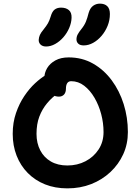

<svg xmlns="http://www.w3.org/2000/svg" viewBox="-20 -1027 773 1057"><path d="M351 10Q283 10 228 -12Q173 -34 133 -74.5Q93 -115 71.5 -170Q50 -225 50 -290Q50 -352 68 -404.5Q86 -457 114 -498.5Q142 -540 173.5 -569Q205 -598 232 -613.5Q259 -629 275 -629Q293 -629 305 -624Q317 -619 328 -602Q347 -576 337.5 -555Q328 -534 305 -518Q267 -492 239.5 -459Q212 -426 196.5 -385Q181 -344 181 -290Q181 -239 201.5 -199.5Q222 -160 260 -138Q298 -116 351 -116Q406 -116 451 -139.5Q496 -163 523 -204.5Q550 -246 550 -300Q550 -350 537 -399Q524 -448 500 -489Q476 -530 443.5 -555Q411 -580 372 -580Q357 -580 350 -569Q343 -558 343 -539Q343 -518 332.5 -506.5Q322 -495 304 -495Q284 -495 265.5 -506.5Q247 -518 235.5 -540.5Q224 -563 224 -596Q224 -626 239.5 -652Q255 -678 285 -694.5Q315 -711 358 -711Q432 -711 492 -677Q552 -643 595 -585Q638 -527 661 -453.5Q684 -380 684 -300Q684 -234 658.5 -178Q633 -122 587.5 -79.5Q542 -37 482 -13.5Q422 10 351 10ZM441 -777Q421 -777 411 -786.5Q401 -796 401 -810Q401 -825 408 -838Q415 -851 428 -867Q445 -888 453 -908Q461 -928 468 -956Q476 -983 492.5 -995Q509 -1007 530 -1007Q556 -1007 570.5 -993Q585 -979 585 -950Q585 -916 572.5 -885Q560 -854 539 -829.5Q518 -805 492.5 -791Q467 -777 441 -777ZM234 -771Q215 -771 204 -781Q193 -791 193 -807Q194 -822 199.5 -834.5Q205 -847 220 -865Q236 -885 244 -899Q252 -913 259 -936Q267 -964 281 -974.5Q295 -985 316 -985Q343 -985 359 -971.5Q375 -958 374 -929Q373 -901 361 -873Q349 -845 329 -822Q309 -799 284 -785Q259 -771 234 -771Z"/></svg>

Font: Shantell Sans SemiBold
Style: Regular
Weight: 600
Designer: Stephen Nixon, Anya Danilova, Shantell Martin
Foundry: Arrow Type
Version: Version 1.011;[c5ecc13dd]